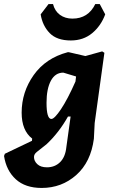

<svg xmlns="http://www.w3.org/2000/svg" viewBox="-73 -732 561 949"><path d="M420 -712 447 -661Q426 -604 382.5 -568Q339 -532 277 -532Q208 -532 172.5 -568.5Q137 -605 128 -661L167 -712H189Q198 -677 223.5 -658.5Q249 -640 285 -640Q363 -640 398 -712ZM267 -474 349 -455 432 -478 443 -471 395 -124 391 -46Q376 69 304 133Q232 197 133 197Q52 197 5 154Q-42 111 -53 39L-49 28L85 -36L86 -47Q34 -87 34 -175Q34 -277 93.5 -361Q153 -445 262 -474ZM157 -224Q157 -144 181 -144Q196 -144 228.5 -192.5Q261 -241 300 -329L303 -354L240 -373Q200 -373 178.5 -333Q157 -293 157 -224ZM159 95Q198 95 224 69.5Q250 44 255 -5L276 -156H263Q218 -76 157 -19L109 19Q95 30 95 44Q95 64 111.5 79.5Q128 95 159 95Z"/></svg>

Font: Alegreya Sans ExtraBold
Style: Italic
Weight: 800
Italic angle: -7°
Designer: Juan Pablo del Peral
Foundry: Huerta Tipografica
Version: Version 2.007